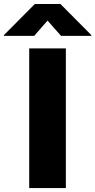

<svg xmlns="http://www.w3.org/2000/svg" viewBox="-100 -952 482 972"><path d="M233.4 -707H47.9V0H233.4ZM209 -770.5H362.3V-774.4L206.1 -931.6H76.2L-80.1 -774.4V-770.5H73.2L140.6 -847.7Z"/></svg>

Font: Pretendard Black
Style: Regular
Weight: 900
Designer: Base glyphs from Inter by Rasmus Andersson; Hangeul glyphs from Noto Sans CJK(Source Han Sans) by Jang Soo-young and Kan
Foundry: Kil Hyung-jin
Version: Version 1.309;Glyphs 3.2 (3225)